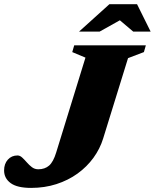

<svg xmlns="http://www.w3.org/2000/svg" viewBox="-65 -904 756 938"><path d="M439 -227.5Q423.5 -177 391.5 -133Q359.5 -89 313.8 -56Q268 -23 210.5 -4.5Q153 14 87 14Q19 14 -13 -9.5Q-45 -33 -45 -71.5Q-45 -103.5 -26.8 -124Q-8.5 -144.5 20.5 -144.5Q32.5 -144.5 43.5 -134.2Q54.5 -124 66 -110.8Q77.5 -97.5 91 -87.2Q104.5 -77 122 -77Q154 -77 174.8 -95Q195.5 -113 209.5 -159L352.5 -622.5L288 -649.5L297.5 -682.5H647.5L638 -649.5L560.5 -620ZM321 -749.5 469.5 -883.5H604.5L671 -749.5H586L507.5 -816H540.5L421.5 -749.5Z"/></svg>

Font: Newsreader ExtraBold
Style: Italic
Weight: 800
Italic angle: -17°
Designer: Hugues Gentile
Foundry: Production Type
Version: Version 1.003